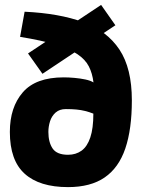

<svg xmlns="http://www.w3.org/2000/svg" viewBox="-20 -756 586 785"><path d="M258.1 9Q141.4 9 80.9 -45.7Q20.3 -100.3 20.3 -216.6Q20.3 -317.6 73.3 -378.6Q126.3 -439.7 240.5 -439.7Q260.5 -439.7 284.1 -437.6Q307.8 -435.5 328.8 -431.1Q349.8 -426.7 362.2 -419Q357.7 -456.3 343.2 -484.6Q328.8 -512.8 296.4 -534.6Q264 -556.4 207.5 -573.6Q151.1 -590.9 62.1 -605.3L80.6 -708.1Q222 -701.4 319.7 -665.7Q417.4 -630 468.3 -553.4Q519.1 -476.9 519.1 -345.9Q519.1 -227.6 492.3 -148.8Q465.5 -70.1 408.1 -30.6Q350.7 9 258.1 9ZM258.1 -123.2Q290.2 -123.2 313.5 -140Q336.8 -156.9 349.2 -194Q361.7 -231.1 361.7 -291.4Q345 -298 328.2 -302.2Q311.4 -306.4 292.6 -308.2Q273.9 -310 249.1 -310Q223.4 -310 207.4 -295.9Q191.5 -281.7 184.6 -260.2Q177.8 -238.7 177.8 -216.6Q177.8 -174.6 195.1 -148.9Q212.5 -123.2 258.1 -123.2ZM153.6 -454.3 94.6 -537.5 393.4 -735.9 451.8 -652.7Z"/></svg>

Font: Titillium Web SemiBold
Style: Regular
Weight: 600
Designer: Mohamed Gaber, Accademia di Belle Arti di Urbino
Foundry: Kief Type Foundry, Accademia di Belle Arti di Urbino
Version: Version 3.000; ttfautohint (v1.8.4)